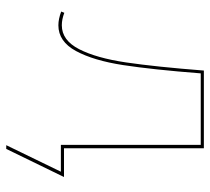

<svg xmlns="http://www.w3.org/2000/svg" viewBox="-49 -449 673 615"><g transform="rotate(90 287.5 -141.5)"><path d="M457 175H445L530 0H444V-448H215Q203 -294 188.5 -199.5Q174 -105 143.5 -48.5Q113 8 61 8Q41 8 17 -1L21 -11Q42 -3 61 -3Q109 -3 137.5 -58.5Q166 -114 180 -209Q194 -304 206 -458H455V-10H547Z"/></g></svg>

Font: Ysabeau SC Hairline
Style: Regular
Weight: 100
Designer: Christian Thalmann (Catharsis Fonts)
Version: Version 0.003